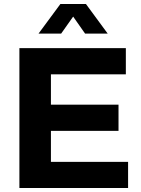

<svg xmlns="http://www.w3.org/2000/svg" viewBox="-20 -941 708 961"><path d="M172.9 -772.9 282.2 -920.9H410.2L519 -772.9H405.8L346.2 -857.9L286.1 -772.9ZM77.1 0V-700.2H609.9V-568.8H234.9V-417H573.2V-286.1H234.9V-130.9H621.1V0Z"/></svg>

Font: TruenoSBd
Style: Demi
Weight: 600
Designer: Julieta Ulanovsky
Foundry: Julieta Ulanovsky
Version: Version 3.001b